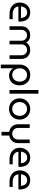

<svg xmlns="http://www.w3.org/2000/svg" viewBox="1908 -2678 990 4847"><g transform="rotate(90 2403.5 -255.0)"><path d="M331.6 0Q247.8 0 183.1 -31.5Q118.4 -63 81.7 -120.4Q45 -177.8 45 -255Q45 -331.2 76 -391.6Q107 -452 162.2 -487Q217.4 -522 290.2 -522Q369 -522 421.5 -488Q474 -454 500.2 -396.5Q526.4 -339 526.4 -267.8Q526.4 -257.4 525.6 -245.1Q524.8 -232.8 522.8 -224.2H143Q147.8 -176.8 173.7 -144.4Q199.6 -112 240.3 -95.7Q281 -79.4 329.6 -79.4H462.8V0ZM142.4 -288.6H433.4Q433 -308 428.8 -329.7Q424.6 -351.4 414.6 -371.8Q404.6 -392.2 388.2 -408.6Q371.8 -425 347.4 -435Q323 -445 289.6 -445Q255.4 -445 228.5 -431.4Q201.6 -417.8 183 -395.2Q164.4 -372.6 154.3 -344.8Q144.2 -317 142.4 -288.6Z M643 0V-306.6Q643 -365.8 670.2 -414.8Q697.4 -463.8 748.3 -492.9Q799.2 -522 870.6 -522Q906 -522 940.9 -512.3Q975.8 -502.6 1005.8 -480.2Q1035.8 -457.8 1054.2 -420.2H1055.2Q1074.6 -457.8 1104.8 -480.2Q1135 -502.6 1170.2 -512.3Q1205.4 -522 1240.8 -522Q1312.2 -522 1363.1 -492.9Q1414 -463.8 1441 -414.8Q1468 -365.8 1468 -306.6V0H1376.2V-306.6Q1376.2 -345.4 1358.1 -376Q1340 -406.6 1309.6 -424.8Q1279.2 -443 1240.4 -443Q1201.8 -443 1170.1 -424.6Q1138.4 -406.2 1119.9 -375.4Q1101.4 -344.6 1101.4 -306.6V0H1009.2V-306.6Q1009.2 -344.6 990.5 -375.4Q971.8 -406.2 940.6 -424.6Q909.4 -443 870.2 -443Q832.4 -443 801.5 -424.8Q770.6 -406.6 752.7 -376Q734.8 -345.4 734.8 -306.6V0Z M1872.4 -522.4Q1930.2 -522.4 1978.2 -503.5Q2026.2 -484.6 2061.2 -448.7Q2096.2 -412.8 2115.6 -362.3Q2135 -311.8 2135 -249Q2135 -170 2102.3 -111.2Q2069.6 -52.4 2013.6 -20.2Q1957.6 12 1886.6 12Q1847.8 12 1812.5 -1Q1777.2 -14 1749.5 -37.4Q1721.8 -60.8 1705 -91H1703.2V220H1611V-252.2Q1611 -338 1645.4 -398.2Q1679.8 -458.4 1739.1 -490.4Q1798.4 -522.4 1872.4 -522.4ZM1872 -443Q1825.6 -443 1787.3 -420.2Q1749 -397.4 1726.7 -355.4Q1704.4 -313.4 1704.4 -255.8Q1704.4 -198.2 1726.9 -155.8Q1749.4 -113.4 1787.9 -90.4Q1826.4 -67.4 1873.2 -67.4Q1920.6 -67.4 1958.6 -91Q1996.6 -114.6 2019.1 -156.8Q2041.6 -199 2041.6 -255Q2041.6 -312.6 2018.9 -354.8Q1996.2 -397 1957.8 -420Q1919.4 -443 1872 -443Z M2253 0V-730H2345.2V0Z M2731.2 12.4Q2653.4 12.4 2593 -23.1Q2532.6 -58.6 2497.8 -119.4Q2463 -180.2 2463 -255Q2463 -329.8 2497.8 -390.6Q2532.6 -451.4 2593 -486.9Q2653.4 -522.4 2731.2 -522.4Q2809 -522.4 2869.4 -486.9Q2929.8 -451.4 2964.6 -391Q2999.4 -330.7 2999.4 -254.8Q2999.4 -180 2964.6 -119.3Q2929.8 -58.6 2869.4 -23.1Q2809 12.4 2731.2 12.4ZM2731.2 -67Q2783.6 -67 2822.9 -92Q2862.2 -117 2884.1 -159.5Q2906 -202.1 2906 -254.9Q2906 -307.8 2884.1 -350.4Q2862.2 -393 2822.9 -418Q2783.6 -443 2731.2 -443Q2678.8 -443 2639.5 -418Q2600.2 -393 2578.3 -350.5Q2556.4 -307.9 2556.4 -255.1Q2556.4 -202.2 2578.3 -159.6Q2600.2 -117 2639.5 -92Q2678.8 -67 2731.2 -67Z M3310.2 203V8.2Q3253.8 -0.2 3210.3 -29.8Q3166.8 -59.4 3141.9 -106.9Q3117 -154.4 3117 -214.6V-510H3209.6V-216.2Q3209.6 -170.4 3230 -136.7Q3250.4 -103 3283.7 -85Q3317 -67 3355.2 -67Q3394.2 -67 3427.7 -85.2Q3461.2 -103.4 3481.8 -136.9Q3502.4 -170.4 3502.4 -216.2V-510H3594.2V-214.6Q3594.2 -154 3569.6 -107.1Q3545 -60.2 3501.6 -30.5Q3458.2 -0.8 3402.4 7.6V203Z M3998.6 0Q3914.8 0 3850.1 -31.5Q3785.4 -63 3748.7 -120.4Q3712 -177.8 3712 -255Q3712 -331.2 3743 -391.6Q3774 -452 3829.2 -487Q3884.4 -522 3957.2 -522Q4036 -522 4088.5 -488Q4141 -454 4167.2 -396.5Q4193.4 -339 4193.4 -267.8Q4193.4 -257.4 4192.6 -245.1Q4191.8 -232.8 4189.8 -224.2H3810Q3814.8 -176.8 3840.7 -144.4Q3866.6 -112 3907.3 -95.7Q3948 -79.4 3996.6 -79.4H4129.8V0ZM3809.4 -288.6H4100.4Q4100 -308 4095.8 -329.7Q4091.6 -351.4 4081.6 -371.8Q4071.6 -392.2 4055.2 -408.6Q4038.8 -425 4014.4 -435Q3990 -445 3956.6 -445Q3922.4 -445 3895.5 -431.4Q3868.6 -417.8 3850 -395.2Q3831.4 -372.6 3821.3 -344.8Q3811.2 -317 3809.4 -288.6Z M4568.6 0Q4484.8 0 4420.1 -31.5Q4355.4 -63 4318.7 -120.4Q4282 -177.8 4282 -255Q4282 -331.2 4313 -391.6Q4344 -452 4399.2 -487Q4454.4 -522 4527.2 -522Q4606 -522 4658.5 -488Q4711 -454 4737.2 -396.5Q4763.4 -339 4763.4 -267.8Q4763.4 -257.4 4762.6 -245.1Q4761.8 -232.8 4759.8 -224.2H4380Q4384.8 -176.8 4410.7 -144.4Q4436.6 -112 4477.3 -95.7Q4518 -79.4 4566.6 -79.4H4699.8V0ZM4379.4 -288.6H4670.4Q4670 -308 4665.8 -329.7Q4661.6 -351.4 4651.6 -371.8Q4641.6 -392.2 4625.2 -408.6Q4608.8 -425 4584.4 -435Q4560 -445 4526.6 -445Q4492.4 -445 4465.5 -431.4Q4438.6 -417.8 4420 -395.2Q4401.4 -372.6 4391.3 -344.8Q4381.2 -317 4379.4 -288.6Z"/></g></svg>

Font: MuseoModerno Thin
Style: Regular
Weight: 100
Designer: Pablo Cosgaya, Héctor Gatti, Marcela Romero, and the Authors of The MuseoModerno Project.
Foundry: Omnibus-Type Team
Version: Version 1.003